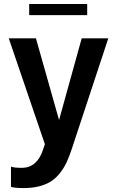

<svg xmlns="http://www.w3.org/2000/svg" viewBox="-20 -725 588 973"><path d="M127.9 -648.4V-704.6H421.9V-648.4ZM100.6 228Q50.8 228 35.6 221.7V119.1Q49.3 125.5 90.3 125.5Q129.4 125.5 155.8 102.5Q182.1 79.6 195.8 39.6L207.5 5.9L24.4 -530.8H162.1L279.3 -116.7L394 -530.8H528.8L342.8 32.7Q330.1 70.8 317.1 98.4Q304.2 126 284.2 151.6Q264.2 177.2 239.5 193.4Q214.8 209.5 179.7 218.8Q144.5 228 100.6 228Z"/></svg>

Font: Epilogue SemiBold
Style: Regular
Weight: 600
Designer: Tyler Finck
Foundry: Etcetera Type Co
Version: Version 2.112